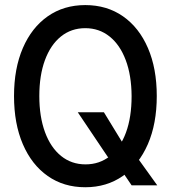

<svg xmlns="http://www.w3.org/2000/svg" viewBox="-20 -748 694 775"><path d="M324.2 7.8Q237.3 7.8 172.6 -37.6Q107.9 -83 72.3 -165.8Q36.6 -248.5 36.6 -360.4Q36.6 -471.7 72.3 -554.2Q107.9 -636.7 172.6 -682.1Q237.3 -727.5 324.2 -727.5Q411.6 -727.5 476.6 -682.1Q541.5 -636.7 577.1 -554.2Q612.8 -471.7 612.8 -360.4Q612.8 -248.5 576.7 -165.8Q540.5 -83 475.6 -37.6Q410.6 7.8 324.2 7.8ZM511.2 0 455.6 -82 415 -114.7 293.9 -294.9H399.4L484.4 -155.8L531.2 -116.2L614.7 0ZM325.2 -84.5Q381.8 -84.5 423.8 -117.9Q465.8 -151.4 488.5 -213.1Q511.2 -274.9 511.2 -360.4Q510.7 -443.8 487.5 -505.4Q464.4 -566.9 422.4 -600.6Q380.4 -634.3 324.2 -634.3Q267.6 -634.3 225.8 -600.6Q184.1 -566.9 161.4 -505.4Q138.7 -443.8 138.7 -360.4Q138.7 -276.9 161.6 -214.6Q184.6 -152.3 226.6 -118.4Q268.6 -84.5 325.2 -84.5Z"/></svg>

Font: Reddit Sans Condensed Medium
Style: Regular
Weight: 500
Designer: Stephen Hutchings
Foundry: Reddit
Version: Version 1.014